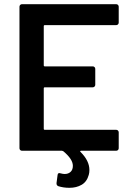

<svg xmlns="http://www.w3.org/2000/svg" viewBox="-20 -720 632 917"><path d="M535 -600H194Q189 -600 189 -595V-408Q189 -403 194 -403H423Q428 -403 431.5 -399.5Q435 -396 435 -391V-315Q435 -310 431.5 -306.5Q428 -303 423 -303H194Q189 -303 189 -298V-105Q189 -100 194 -100H535Q540 -100 543.5 -96.5Q547 -93 547 -88V-12Q547 -7 543.5 -3.5Q540 0 535 0H367Q364 0 363 2Q362 4 365 6Q407 48 407 92Q407 105 404 115Q395 148 370 162.5Q345 177 312 177Q282 177 258 169Q249 165 250 154L255 116Q256 103 270 108Q281 111 289 111Q306 111 317 101Q328 91 328 72Q328 40 282 2Q278 0 276 0H85Q80 0 76.5 -3.5Q73 -7 73 -12V-688Q73 -693 76.5 -696.5Q80 -700 85 -700H535Q540 -700 543.5 -696.5Q547 -693 547 -688V-612Q547 -607 543.5 -603.5Q540 -600 535 -600Z"/></svg>

Font: Amber EN SemiBold
Style: Regular
Weight: 600
Designer: Jeremy Tribby
Foundry: Tribby Type
Version: Version 1.408 November 24, 2021